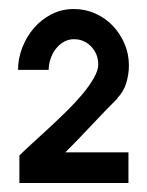

<svg xmlns="http://www.w3.org/2000/svg" viewBox="-20 -700 326 426"><path d="M198 -557Q198 -580 182.5 -596.5Q167 -613 144 -613Q131 -613 120.5 -606.5Q110 -600 103 -590.5Q96 -581 92 -569Q88 -557 88 -545H20Q20 -570 29.5 -594.5Q39 -619 55.5 -638Q72 -657 94.5 -668.5Q117 -680 144 -680Q169 -680 191.5 -670Q214 -660 230.5 -642.5Q247 -625 256.5 -602.5Q266 -580 266 -555Q266 -535 260 -515.5Q254 -496 240 -482H241Q212 -453 183 -422Q154 -391 125 -362H265V-294H23V-355Q33 -365 50 -380.5Q67 -396 86.5 -414Q106 -432 126 -451.5Q146 -471 162 -490Q178 -509 188 -526.5Q198 -544 198 -557Z"/></svg>

Font: Googee
Style: Regular
Weight: 400
Designer: Peter Wiegel
Foundry: CATFonts Peter Wiegel
Version: 1.000